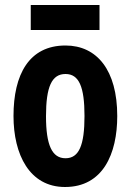

<svg xmlns="http://www.w3.org/2000/svg" viewBox="-20 -738 523 768"><path d="M378 -718H103V-618H378ZM449 -274C449 -457 368 -556 242 -556C96 -556 34 -440 34 -274C34 -120 98 10 240 10C392 10 449 -123 449 -274ZM164 -273C164 -391 187 -442 242 -442C296 -442 318 -391 318 -274C318 -157 296 -105 242 -105C188 -105 164 -158 164 -273Z"/></svg>

Font: Noto Sans Gurmukhi UI ExtraCondensed
Style: Bold
Weight: 700
Width: 2
Designer: Jelle Bosma - Monotype Design Team
Foundry: Monotype Imaging Inc.
Version: Version 2.004